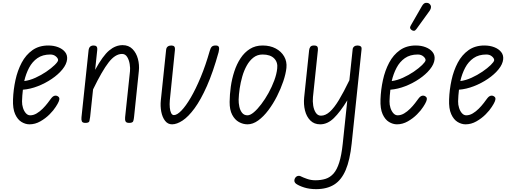

<svg xmlns="http://www.w3.org/2000/svg" viewBox="-20 -859 3558 1342"><path d="M186 10Q158 10 130.5 -6.5Q103 -23 85.8 -61.2Q68.5 -99.5 71 -164.5Q73.5 -232.5 88 -299.2Q102.5 -366 131.5 -420.8Q160.5 -475.5 206.5 -508.2Q252.5 -541 317.5 -541Q356 -541 386.8 -529Q417.5 -517 434.8 -495.5Q452 -474 449 -444.5Q445.5 -410 416.5 -374.2Q387.5 -338.5 342.2 -307.8Q297 -277 244.2 -256.5Q191.5 -236 140 -232Q137.5 -211.5 136 -191Q134.5 -170.5 134 -151Q133.5 -127 140.8 -104.5Q148 -82 161 -67.5Q174 -53 191 -53Q214 -53 236.2 -66.2Q258.5 -79.5 278 -99Q297.5 -118.5 312.5 -138Q327.5 -157.5 336.5 -170Q349.5 -187.5 362.8 -190Q376 -192.5 387 -184Q394 -179.5 395 -171Q396 -162.5 390 -148.2Q384 -134 369.5 -112Q355 -88.5 326.8 -60Q298.5 -31.5 262 -10.8Q225.5 10 186 10ZM149.5 -292.5Q187 -297 227.8 -315.5Q268.5 -334 304 -358.2Q339.5 -382.5 362 -404.5Q384.5 -426.5 386 -437.5Q387 -450.5 371.2 -464.2Q355.5 -478 331.5 -478Q278 -478 241.8 -452.8Q205.5 -427.5 183.2 -385.2Q161 -343 149.5 -292.5Z M577 0Q556.5 0 552 -11.2Q547.5 -22.5 549.5 -39.5L599 -506Q601 -524.5 610 -532.8Q619 -541 635 -541Q648.5 -541 655 -533.8Q661.5 -526.5 659.5 -508L645 -371Q698.5 -469 743 -506.2Q787.5 -543.5 837 -543.5Q879.5 -543.5 906.2 -516.2Q933 -489 944 -447.5Q955 -406 950.5 -362.5L917 -41.5Q915.5 -25.5 911.5 -12.8Q907.5 0 883 0Q862.5 0 857.5 -11Q852.5 -22 854.5 -39.5L888.5 -360.5Q891 -382.5 886.5 -411Q882 -439.5 869 -460.8Q856 -482 833 -482Q785.5 -482 739.8 -423.5Q694 -365 630.5 -234L610 -41.5Q608 -25.5 605 -12.8Q602 0 577 0Z M1182.5 10Q1152.5 10 1133.5 -15Q1114.5 -40 1107.2 -78.2Q1100 -116.5 1104 -156.5L1141 -510Q1142.5 -526 1152.2 -533.5Q1162 -541 1177.5 -541Q1191.5 -541 1198 -534Q1204.5 -527 1202.5 -508L1167 -158.5Q1164.5 -130.5 1166.8 -106.8Q1169 -83 1176.2 -68.8Q1183.5 -54.5 1195.5 -54.5Q1217.5 -54.5 1248.2 -86.2Q1279 -118 1313.5 -177Q1348 -236 1382.5 -318.8Q1417 -401.5 1446 -503.5Q1451.5 -523.5 1460 -532.2Q1468.5 -541 1488 -541Q1506 -541 1510 -529.8Q1514 -518.5 1508 -494.5Q1469 -354 1426 -257.2Q1383 -160.5 1339.8 -101.8Q1296.5 -43 1256.2 -16.5Q1216 10 1182.5 10Z M1710 10Q1679 10 1650 -6Q1621 -22 1602.8 -56.8Q1584.5 -91.5 1585 -147Q1585.5 -198.5 1593.2 -253.5Q1601 -308.5 1617.8 -359.8Q1634.5 -411 1661.5 -452Q1688.5 -493 1726.8 -517Q1765 -541 1815.5 -541Q1868 -541 1907 -520.2Q1946 -499.5 1966.2 -464.2Q1986.5 -429 1982 -384.5Q1977.5 -342.5 1960 -290.5Q1942.5 -238.5 1915.8 -185.8Q1889 -133 1855.5 -88.5Q1822 -44 1784.8 -17Q1747.5 10 1710 10ZM1710 -53Q1729 -53 1754.2 -74.2Q1779.5 -95.5 1806.2 -130.8Q1833 -166 1856.8 -209Q1880.5 -252 1897 -296.5Q1913.5 -341 1917.5 -380Q1923 -423.5 1896.2 -450.8Q1869.5 -478 1815.5 -478Q1779 -478 1751.8 -457Q1724.5 -436 1705 -401.2Q1685.5 -366.5 1673.5 -324.5Q1661.5 -282.5 1655.2 -240.2Q1649 -198 1648 -162.5Q1647.5 -139.5 1652.8 -114Q1658 -88.5 1671.8 -70.8Q1685.5 -53 1710 -53Z M2218 10Q2176 10 2149.2 -16.8Q2122.5 -43.5 2111.8 -86.5Q2101 -129.5 2106 -178.5L2140.5 -507Q2141.5 -519.5 2148.2 -530.2Q2155 -541 2174 -541Q2193 -541 2198.2 -532.8Q2203.5 -524.5 2202 -509L2167.5 -180.5Q2164.5 -151 2169.2 -121Q2174 -91 2187.5 -70.8Q2201 -50.5 2223.5 -50.5Q2255 -50.5 2285.2 -77.8Q2315.5 -105 2348.8 -160Q2382 -215 2422 -298L2445 -515Q2446 -526 2455 -533.5Q2464 -541 2478 -541Q2492.5 -541 2500.8 -535.2Q2509 -529.5 2507 -513L2438 144.5Q2426 260 2396 330Q2366 400 2315.2 431.5Q2264.5 463 2189.5 463Q2143 463 2106.5 451.5Q2070 440 2049.5 425.5Q2042.5 420 2039.5 413.2Q2036.5 406.5 2037.8 398.5Q2039 390.5 2044.5 382.5Q2050.5 375 2057.2 372.2Q2064 369.5 2071 370Q2078 370.5 2083.5 374Q2099.5 382 2126.8 391.5Q2154 401 2184.5 401Q2224.5 401 2256.2 390.8Q2288 380.5 2311.8 353.5Q2335.5 326.5 2351.2 276.2Q2367 226 2375.5 146.5L2407.5 -157.5Q2358 -77 2313.5 -33.5Q2269 10 2218 10Z M2754.5 10Q2726.5 10 2699 -6.5Q2671.5 -23 2654.2 -61.2Q2637 -99.5 2639.5 -164.5Q2642 -232.5 2656.5 -299.2Q2671 -366 2700 -420.8Q2729 -475.5 2775 -508.2Q2821 -541 2886 -541Q2924.5 -541 2955.2 -529Q2986 -517 3003.2 -495.5Q3020.5 -474 3017.5 -444.5Q3014 -410 2985 -374.2Q2956 -338.5 2910.8 -307.8Q2865.5 -277 2812.8 -256.5Q2760 -236 2708.5 -232Q2706 -211.5 2704.5 -191Q2703 -170.5 2702.5 -151Q2702 -127 2709.2 -104.5Q2716.5 -82 2729.5 -67.5Q2742.5 -53 2759.5 -53Q2782.5 -53 2804.8 -66.2Q2827 -79.5 2846.5 -99Q2866 -118.5 2881 -138Q2896 -157.5 2905 -170Q2918 -187.5 2931.2 -190Q2944.5 -192.5 2955.5 -184Q2962.5 -179.5 2963.5 -171Q2964.5 -162.5 2958.5 -148.2Q2952.5 -134 2938 -112Q2923.5 -88.5 2895.2 -60Q2867 -31.5 2830.5 -10.8Q2794 10 2754.5 10ZM2718 -292.5Q2755.5 -297 2796.2 -315.5Q2837 -334 2872.5 -358.2Q2908 -382.5 2930.5 -404.5Q2953 -426.5 2954.5 -437.5Q2955.5 -450.5 2939.8 -464.2Q2924 -478 2900 -478Q2846.5 -478 2810.2 -452.8Q2774 -427.5 2751.8 -385.2Q2729.5 -343 2718 -292.5ZM2859.5 -647.5Q2851.5 -652.5 2847.5 -660Q2843.5 -667.5 2852.5 -683L2929.5 -817Q2942 -838.5 2957.2 -839.2Q2972.5 -840 2981.5 -832.5Q2993 -822 2992.5 -809.2Q2992 -796.5 2983.5 -784.5L2891 -656.5Q2882 -644 2874.2 -643.8Q2866.5 -643.5 2859.5 -647.5Z M3234 10Q3206 10 3178.5 -6.5Q3151 -23 3133.8 -61.2Q3116.5 -99.5 3119 -164.5Q3121.5 -232.5 3136 -299.2Q3150.5 -366 3179.5 -420.8Q3208.5 -475.5 3254.5 -508.2Q3300.5 -541 3365.5 -541Q3404 -541 3434.8 -529Q3465.5 -517 3482.8 -495.5Q3500 -474 3497 -444.5Q3493.5 -410 3464.5 -374.2Q3435.5 -338.5 3390.2 -307.8Q3345 -277 3292.2 -256.5Q3239.5 -236 3188 -232Q3185.5 -211.5 3184 -191Q3182.5 -170.5 3182 -151Q3181.5 -127 3188.8 -104.5Q3196 -82 3209 -67.5Q3222 -53 3239 -53Q3262 -53 3284.2 -66.2Q3306.5 -79.5 3326 -99Q3345.5 -118.5 3360.5 -138Q3375.5 -157.5 3384.5 -170Q3397.5 -187.5 3410.8 -190Q3424 -192.5 3435 -184Q3442 -179.5 3443 -171Q3444 -162.5 3438 -148.2Q3432 -134 3417.5 -112Q3403 -88.5 3374.8 -60Q3346.5 -31.5 3310 -10.8Q3273.5 10 3234 10ZM3197.5 -292.5Q3235 -297 3275.8 -315.5Q3316.5 -334 3352 -358.2Q3387.5 -382.5 3410 -404.5Q3432.5 -426.5 3434 -437.5Q3435 -450.5 3419.2 -464.2Q3403.5 -478 3379.5 -478Q3326 -478 3289.8 -452.8Q3253.5 -427.5 3231.2 -385.2Q3209 -343 3197.5 -292.5Z"/></svg>

Font: Edu NSW ACT Hand
Style: Regular
Weight: 400
Designer: Tina and Corey Anderson, Eben Sorkin, Mirko Velimirovic
Foundry: Sorkin Type Co.
Version: Version 2.000